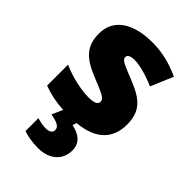

<svg xmlns="http://www.w3.org/2000/svg" viewBox="-236 -656 990 990"><g transform="rotate(45 258.5 -161.5)"><path d="M372 123C372 59 320 39 280 30L287 8C423 -4 477 -75 477 -170C477 -267 431 -307 335 -346C243 -383 224 -390 224 -411C224 -426 241 -434 271 -434C304 -434 366 -418 421 -393L473 -516C404 -547 343 -563 270 -563C133 -563 42 -508 42 -400C42 -309 87 -266 179 -228C272 -190 297 -181 297 -157C297 -138 278 -129 235 -129C193 -129 113 -142 43 -174V-21C92 -3 137 6 190 9L164 68C215 77 235 89 235 112C235 129 220 140 195 140C173 140 152 136 130 129V223C154 232 192 240 238 240C319 240 372 194 372 123Z"/></g></svg>

Font: Noto Sans Canadian Aboriginal Black
Style: Regular
Weight: 900
Designer: Monotype Design Team, Typotheque's Kevin King
Foundry: Monotype Imaging Inc.
Version: Version 2.004